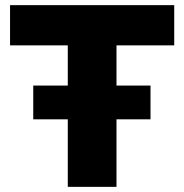

<svg xmlns="http://www.w3.org/2000/svg" viewBox="-20 -725 715 745"><path d="M243 0V-549H19V-705H656V-549H432V0ZM109 -262V-393H564V-262Z"/></svg>

Font: Nunito Sans 9pt Black
Style: Regular
Weight: 900
Version: Version 3.101;gftools[0.9.27]